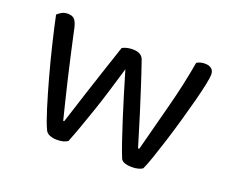

<svg xmlns="http://www.w3.org/2000/svg" viewBox="-85 -607 899 749"><g transform="rotate(20 364.5 -232.5)"><path d="M366 -344Q352 -297 337.5 -249Q323 -201 308 -157Q293 -113 279 -74Q265 -35 253 -5Q245 0 235 3Q225 6 208 6Q192 6 178.5 0.5Q165 -5 160 -17Q148 -42 131.5 -95Q115 -148 97.5 -211.5Q80 -275 64.5 -339.5Q49 -404 39 -452Q46 -459 56.5 -465Q67 -471 82 -471Q101 -471 110 -460.5Q119 -450 124 -427Q133 -385 145 -331.5Q157 -278 169 -227Q181 -176 191.5 -134Q202 -92 207 -72H211Q217 -90 228.5 -126Q240 -162 255 -208.5Q270 -255 288 -309Q306 -363 324 -417Q342 -427 367 -427Q404 -427 413 -401Q431 -349 447.5 -297.5Q464 -246 478 -202Q492 -158 502 -123.5Q512 -89 518 -71H523Q546 -161 573 -262Q600 -363 617 -462Q631 -471 651 -471Q668 -471 678 -463Q688 -455 688 -438Q688 -427 681.5 -395.5Q675 -364 664 -322.5Q653 -281 639.5 -233.5Q626 -186 612 -141.5Q598 -97 585.5 -60.5Q573 -24 564 -5Q559 -1 547.5 2.5Q536 6 521 6Q502 6 489.5 1.5Q477 -3 473 -13Q462 -40 449.5 -77Q437 -114 423 -157.5Q409 -201 394.5 -249Q380 -297 366 -344Z"/></g></svg>

Font: Baloo Bhai 2
Style: Regular
Weight: 400
Designer: Supriya Tembe, Noopur Datye and Ek Type
Foundry: Ek Type
Version: Version 1.640;PS 1.000;hotconv 16.6.51;makeotf.lib2.5.65220;